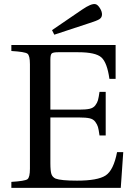

<svg xmlns="http://www.w3.org/2000/svg" viewBox="-20 -910 646 930"><path d="M232 -764 377 -863Q422 -894 442 -890Q453 -888 464 -870.5Q475 -853 474 -838Q473 -824 460.5 -816.5Q448 -809 413 -798L243 -742ZM35 0V-29Q101 -33 113 -42Q125 -51 125 -93V-599Q125 -641 113 -650Q101 -659 35 -663V-692H540V-528H510Q499 -607 471 -632Q443 -657 359 -657H261Q237 -657 230.5 -651Q224 -645 224 -621V-379H364Q396 -379 414 -383Q432 -387 441.5 -399.5Q451 -412 454.5 -424.5Q458 -437 462 -465H492V-254H462Q458 -283 454.5 -295Q451 -307 441.5 -320Q432 -333 414 -337Q396 -341 364 -341H224V-120Q224 -82 229 -67Q234 -52 249 -45Q275 -35 353 -35Q453 -35 491.5 -60Q530 -85 547 -173H577L565 0Z"/></svg>

Font: Linguistics Pro
Style: Regular
Weight: 400
Designer: Stefan Peev, Context Ltd
Foundry: Stefan Peev, Context Ltd
Version: Version 001.000